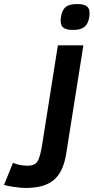

<svg xmlns="http://www.w3.org/2000/svg" viewBox="-127 -736 463 949"><path d="M253.4 -716C204.6 -716 181.8 -699.4 174.3 -652C167 -606.2 184 -588 233.1 -588C281.2 -588 306.6 -603.8 314.3 -652C321.9 -700.3 302.6 -716 253.4 -716ZM200.5 22 285.1 -512H159.1L80.9 -18C75.1 18 68.1 43.8 59.6 59.5C51.1 75.2 34.2 83 8.9 83C-16.5 83 -40.4 78.3 -62.9 69L-107.2 178C-88.2 184.7 -28.5 193 -1.6 193C122.2 193 181 145.5 200.5 22Z"/></svg>

Font: Fog Sans
Style: It
Weight: 700
Foundry: Intel Corporation
Version: Version 1.00